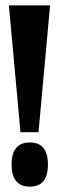

<svg xmlns="http://www.w3.org/2000/svg" viewBox="-20 -680 219 713"><path d="M56 -189 13 -660H166L123 -189ZM91 13Q23 13 23 -69Q23 -151 91 -151Q158 -151 158 -69Q158 13 91 13Z"/></svg>

Font: Bricolage Grotesque 96pt Condensed Bricolage Grotesque 48pt Condensed Regular
Style: Bold
Weight: 700
Width: 3
Designer: Mathieu Triay
Foundry: Atelier Triay
Version: Version 1.001; ttfautohint (v1.8.4.7-5d5b);gftools[0.9.33.de